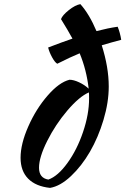

<svg xmlns="http://www.w3.org/2000/svg" viewBox="-20 -851 604 925"><path d="M314.9 -466.8Q334.5 -466.8 360.8 -454.6Q387.2 -442.4 407.2 -423.8Q397 -514.2 363.8 -594.2Q321.8 -577.1 255.9 -543.9Q244.6 -550.3 231.2 -574.5Q217.8 -598.6 211.9 -622.1Q280.3 -648.4 329.1 -665Q306.2 -707 273.9 -758.8Q280.8 -777.8 311.5 -802.2Q342.3 -826.7 367.2 -831.1Q410.2 -783.2 444.8 -701.2Q501 -715.8 546.9 -722.2Q558.6 -693.4 564 -659.2Q517.6 -647 470.2 -632.8Q503.9 -526.9 503.9 -434.1Q503.9 -357.9 478.5 -273.2Q453.1 -188.5 413.3 -119.9Q373.5 -51.3 322 -2.7Q270.5 45.9 221.2 54.2Q152.3 46.9 115.7 9.8Q79.1 -27.3 79.1 -90.8Q79.1 -157.7 116.5 -242.2Q153.8 -326.7 209.5 -390.6Q265.1 -454.6 314.9 -466.8ZM212.9 14.2Q258.8 -2 304.9 -65.7Q351.1 -129.4 380.1 -215.1Q409.2 -300.8 409.2 -377Q409.2 -400.9 408.2 -405.8Q361.8 -385.7 304.4 -318.4Q247.1 -251 207.5 -172.1Q168 -93.3 168 -43Q168 6.8 212.9 14.2Z"/></svg>

Font: Kaushan Script
Style: Regular
Weight: 400
Designer: Pablo Impallari
Foundry: Pablo Impallari
Version: Version 1.002